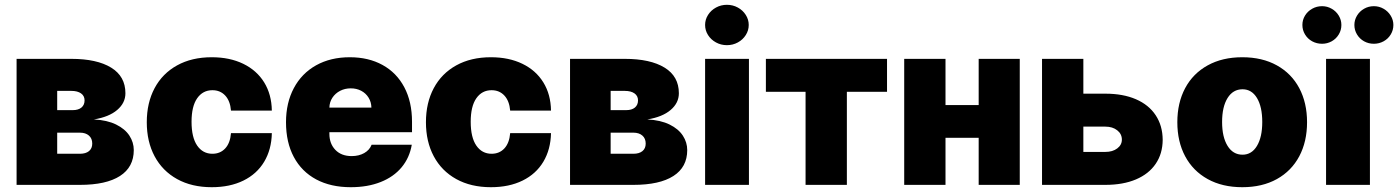

<svg xmlns="http://www.w3.org/2000/svg" viewBox="-20 -778 5884 808"><path d="M49.8 -530.3H280.3Q387.7 -530.3 447.8 -493.4Q507.8 -456.5 507.8 -385.7Q507.8 -344.7 473.1 -315.2Q438.5 -285.6 375 -275.4Q431.2 -272.5 468.8 -253.9Q506.3 -235.4 524.7 -207Q543 -178.7 543 -146.5Q543 -74.7 484.9 -37.4Q426.8 0 316.4 0H49.8ZM368.2 -173.8Q368.2 -195.3 354.2 -207.5Q340.3 -219.7 316.4 -219.7H220.7V-130.9H316.4Q340.8 -130.9 354.5 -142.1Q368.2 -153.3 368.2 -173.8ZM335.9 -355.5Q335.9 -374.5 321 -385Q306.2 -395.5 280.3 -395.5H220.7V-314.5H286.1Q309.6 -314.5 322.8 -325.4Q335.9 -336.4 335.9 -355.5Z M597.7 -263.7Q597.7 -345.2 630.6 -407Q663.6 -468.8 725.3 -502.9Q787.1 -537.1 871.1 -537.1Q946.8 -537.1 1003.7 -509.5Q1060.5 -481.9 1091.8 -431.2Q1123 -380.4 1124 -312.5H952.1Q948.7 -353.5 927.7 -376Q906.7 -398.4 874 -398.4Q833.5 -398.4 809.8 -364.5Q786.1 -330.6 786.1 -265.6Q786.1 -199.7 809.8 -165.3Q833.5 -130.9 874 -130.9Q906.7 -130.9 927.7 -153.3Q948.7 -175.8 952.1 -217.8H1124Q1122.6 -148.9 1091.8 -97.4Q1061 -45.9 1004.4 -18.1Q947.8 9.8 871.1 9.8Q787.1 9.8 725.3 -24.4Q663.6 -58.6 630.6 -120.4Q597.7 -182.1 597.7 -263.7Z M1183.6 -263.7Q1183.6 -345.2 1216.6 -407.2Q1249.5 -469.2 1310.3 -503.2Q1371.1 -537.1 1452.1 -537.1Q1530.8 -537.1 1589.8 -504.6Q1648.9 -472.2 1681.4 -410.9Q1713.9 -349.6 1713.9 -265.6V-221.7H1366.2V-214.8Q1366.2 -173.3 1391.4 -147.2Q1416.5 -121.1 1460 -121.1Q1490.2 -121.1 1512.7 -133.8Q1535.2 -146.5 1543.9 -168.9H1712.9Q1703.6 -114.3 1670.2 -74Q1636.7 -33.7 1582 -12Q1527.3 9.8 1456.1 9.8Q1372.1 9.8 1310.8 -22.9Q1249.5 -55.7 1216.6 -117.2Q1183.6 -178.7 1183.6 -263.7ZM1543 -325.2Q1542.5 -348.6 1531 -367.2Q1519.5 -385.7 1500 -396Q1480.5 -406.2 1456.1 -406.2Q1431.6 -406.2 1411.4 -395.8Q1391.1 -385.3 1378.9 -366.9Q1366.7 -348.6 1366.2 -325.2Z M1772.5 -263.7Q1772.5 -345.2 1805.4 -407Q1838.4 -468.8 1900.1 -502.9Q1961.9 -537.1 2045.9 -537.1Q2121.6 -537.1 2178.5 -509.5Q2235.4 -481.9 2266.6 -431.2Q2297.9 -380.4 2298.8 -312.5H2127Q2123.5 -353.5 2102.5 -376Q2081.5 -398.4 2048.8 -398.4Q2008.3 -398.4 1984.6 -364.5Q1960.9 -330.6 1960.9 -265.6Q1960.9 -199.7 1984.6 -165.3Q2008.3 -130.9 2048.8 -130.9Q2081.5 -130.9 2102.5 -153.3Q2123.5 -175.8 2127 -217.8H2298.8Q2297.4 -148.9 2266.6 -97.4Q2235.8 -45.9 2179.2 -18.1Q2122.6 9.8 2045.9 9.8Q1961.9 9.8 1900.1 -24.4Q1838.4 -58.6 1805.4 -120.4Q1772.5 -182.1 1772.5 -263.7Z M2378.9 -530.3H2609.4Q2716.8 -530.3 2776.9 -493.4Q2836.9 -456.5 2836.9 -385.7Q2836.9 -344.7 2802.2 -315.2Q2767.6 -285.6 2704.1 -275.4Q2760.3 -272.5 2797.9 -253.9Q2835.4 -235.4 2853.8 -207Q2872.1 -178.7 2872.1 -146.5Q2872.1 -74.7 2814 -37.4Q2755.9 0 2645.5 0H2378.9ZM2697.3 -173.8Q2697.3 -195.3 2683.3 -207.5Q2669.4 -219.7 2645.5 -219.7H2549.8V-130.9H2645.5Q2669.9 -130.9 2683.6 -142.1Q2697.3 -153.3 2697.3 -173.8ZM2665 -355.5Q2665 -374.5 2650.1 -385Q2635.3 -395.5 2609.4 -395.5H2549.8V-314.5H2615.2Q2638.7 -314.5 2651.9 -325.4Q2665 -336.4 2665 -355.5Z M2947.3 -530.3H3131.8V0H2947.3ZM2947.3 -672.9Q2947.3 -695.8 2959.7 -715.3Q2972.2 -734.9 2993.2 -746.3Q3014.2 -757.8 3039.1 -757.8Q3064 -757.8 3085 -746.3Q3106 -734.9 3118.4 -715.3Q3130.9 -695.8 3130.9 -672.9Q3130.9 -649.9 3118.4 -630.4Q3106 -610.8 3085 -599.4Q3064 -587.9 3039.1 -587.9Q3014.2 -587.9 2993.2 -599.4Q2972.2 -610.8 2959.7 -630.4Q2947.3 -649.9 2947.3 -672.9Z M3203.1 -530.3H3712.9V-391.6H3543.9V0H3370.1V-391.6H3203.1Z M3959 -335.9H4098.6V-530.3H4271.5V0H4098.6V-198.2H3959V0H3785.2V-530.3H3959Z M4873 -189.5Q4872.6 -131.3 4843.5 -88.6Q4814.5 -45.9 4760.3 -22.9Q4706.1 0 4631.8 0H4365.2V-530.3H4539.1V-383.8H4631.8Q4706.1 -383.8 4760.3 -360.4Q4814.5 -336.9 4843.5 -293Q4872.6 -249 4873 -189.5ZM4631.8 -138.7Q4662.1 -138.7 4681.6 -153.3Q4701.2 -168 4701.2 -190.4Q4701.2 -214.4 4681.6 -229.7Q4662.1 -245.1 4631.8 -245.1H4539.1V-138.7Z M4934.6 -263.7Q4934.6 -345.2 4967.5 -407Q5000.5 -468.8 5062.3 -502.9Q5124 -537.1 5208 -537.1Q5292 -537.1 5353.5 -502.9Q5415 -468.8 5447.8 -407Q5480.5 -345.2 5480.5 -263.7Q5480.5 -182.1 5447.8 -120.4Q5415 -58.6 5353.5 -24.4Q5292 9.8 5208 9.8Q5124 9.8 5062.3 -24.4Q5000.5 -58.6 4967.5 -120.4Q4934.6 -182.1 4934.6 -263.7ZM5292 -264.6Q5292 -328.6 5269.8 -365.5Q5247.6 -402.3 5209 -402.3Q5168.9 -402.3 5146 -365.5Q5123 -328.6 5123 -264.6Q5123 -201.2 5146 -164.1Q5168.9 -127 5209 -127Q5247.6 -127 5269.8 -164.1Q5292 -201.2 5292 -264.6Z M5560.5 -530.3H5745.1V0H5560.5ZM5460.9 -672.9Q5460.9 -694.3 5471.9 -712.4Q5482.9 -730.5 5502 -741.2Q5521 -752 5543.9 -752Q5565.4 -752 5584.2 -741.2Q5603 -730.5 5614 -712.2Q5625 -693.8 5625 -672.9Q5625 -651.4 5614 -633.1Q5603 -614.7 5584.2 -604.2Q5565.4 -593.8 5543.9 -593.8Q5521 -593.8 5502 -604.2Q5482.9 -614.7 5471.9 -633.1Q5460.9 -651.4 5460.9 -672.9ZM5679.7 -672.9Q5679.7 -693.8 5690.7 -712.2Q5701.7 -730.5 5720.5 -741.2Q5739.3 -752 5761.7 -752Q5783.7 -752 5802.5 -741.2Q5821.3 -730.5 5832.5 -712.2Q5843.8 -693.8 5843.8 -672.9Q5843.8 -651.4 5832.8 -633.1Q5821.8 -614.7 5802.7 -604.2Q5783.7 -593.8 5761.7 -593.8Q5739.3 -593.8 5720.5 -604.2Q5701.7 -614.7 5690.7 -633.1Q5679.7 -651.4 5679.7 -672.9Z"/></svg>

Font: Pretendard Std Black
Style: Regular
Weight: 900
Designer: Base glyphs from Inter by Rasmus Andersson; Hangeul glyphs from Noto Sans CJK(Source Han Sans) by Jang Soo-young and Kan
Foundry: Kil Hyung-jin
Version: Version 1.309